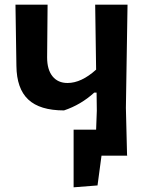

<svg xmlns="http://www.w3.org/2000/svg" viewBox="-20 -664 648 819"><path d="M253 -193Q150 -193 100.5 -239.5Q51 -286 50 -383L46 -644H183L181 -419Q181 -367 204 -338.5Q227 -310 268 -310Q327 -310 390 -367L386 -644H524L517 -204L522 -2L523 0H413L396 127L294 135V-111H390L393 -192L392 -269H382Q325 -217 253 -193Z"/></svg>

Font: Alegreya Sans SC
Style: Bold
Weight: 700
Designer: Juan Pablo del Peral
Foundry: Huerta Tipografica
Version: Version 2.007